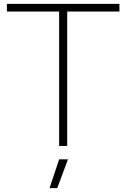

<svg xmlns="http://www.w3.org/2000/svg" viewBox="-20 -760 658 1000"><path d="M288 70H334L278 220H238ZM288 -700H16V-740H602V-700H330V0H288Z"/></svg>

Font: Encode Sans Wide
Style: Thin
Weight: 100
Designer: Pablo Impallari, Andres Torresi
Foundry: Pablo Impallari, Andres Torresi
Version: Version 1.000; ttfautohint (v1.00) -l 8 -r 50 -G 200 -x 14 -